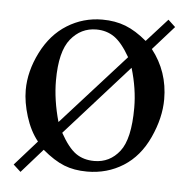

<svg xmlns="http://www.w3.org/2000/svg" viewBox="-43 -520 586 596"><g transform="rotate(5 250.0 -222.5)"><path d="M393.6 -406.2 458.5 -478 481 -457 415 -382.8Q466.8 -316.9 466.8 -230.5Q466.8 -172.9 438.5 -111.1Q410.2 -49.3 360.1 -17.8Q310.1 13.7 247.6 13.7Q207 13.7 175.8 1.2Q144.5 -11.2 107.9 -42L42 32.7L19 11.7L87.9 -65.9Q63.5 -96.2 49.8 -140.1Q36.1 -184.1 36.1 -222.2Q36.1 -280.3 65.7 -339.4Q95.2 -398.4 145 -429.4Q194.8 -460.4 254.4 -460.4Q294.4 -460.4 326.9 -447.8Q359.4 -435.1 393.6 -406.2ZM343.8 -351.1Q318.8 -394.5 294.7 -411.4Q270.5 -428.2 238.3 -428.2Q190.4 -428.2 158.7 -389.2Q127 -350.1 127 -259.8Q127 -199.2 146 -131.8ZM357.4 -319.3 160.6 -99.6Q185.5 -54.7 209.5 -37.8Q233.4 -21 267.1 -21Q315.4 -21 345.9 -60.1Q376.5 -99.1 376.5 -196.3Q376.5 -255.4 357.4 -319.3Z"/></g></svg>

Font: Jameel Khushkhat-L
Style: Regular
Weight: 400
Version: Version 3.5